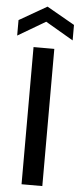

<svg xmlns="http://www.w3.org/2000/svg" viewBox="-78 -943 405 976"><g transform="rotate(5 124.5 -455.5)"><path d="M71 0V-700H177V0ZM-17 -751V-830L124 -911L266 -830V-751L124 -834Z"/></g></svg>

Font: Ultramarine Medium
Style: Regular
Weight: 500
Designer: Colophon Foundry, Jonny Pinhorn
Foundry: Colophon Foundry
Version: Version 1.200; ttfautohint (v1.8.3)